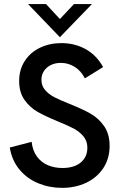

<svg xmlns="http://www.w3.org/2000/svg" viewBox="-20 -911 591 939"><path d="M27.8 -189.5 134.8 -217.3Q139.2 -174.8 160.2 -146Q181.2 -117.2 213.6 -103.3Q246.1 -89.4 285.2 -89.4Q342.3 -89.4 374.8 -116.2Q407.2 -143.1 407.2 -188.5Q407.2 -221.2 388.2 -244.1Q369.1 -267.1 340.6 -282.2Q312 -297.4 262.7 -317.4Q201.2 -342.8 163.8 -364Q126.5 -385.3 100.1 -422.1Q73.7 -459 73.7 -514.6Q73.7 -571.3 101.6 -613.5Q129.4 -655.8 176.5 -678Q223.6 -700.2 279.8 -700.2Q345.2 -700.2 398.2 -671.1Q451.2 -642.1 484.4 -583L395 -527.8Q376.5 -564.5 345.2 -584Q314 -603.5 276.9 -603.5Q251 -603.5 229.5 -593.3Q208 -583 195.3 -564.2Q182.6 -545.4 182.6 -521Q182.6 -491.2 200.7 -470.5Q218.8 -449.7 246.1 -435.5Q273.4 -421.4 320.3 -402.8Q382.3 -377.9 421.6 -356Q460.9 -334 488.5 -295.2Q516.1 -256.3 516.1 -197.8Q516.1 -135.7 485.4 -89.1Q454.6 -42.5 401.6 -17.3Q348.6 7.8 283.7 7.8Q222.2 7.8 167.7 -14.4Q113.3 -36.6 75.7 -81.3Q38.1 -126 27.8 -189.5ZM272.9 -729 117.2 -891.1H205.1L272.9 -817.9L341.8 -891.1H429.7Z"/></svg>

Font: Acari Sans SemiBold
Style: Regular
Weight: 600
Designer: Alfredo Marco Pradil and Stefan Peev
Foundry: Hanken Design Co.
Version: Version 1.045;January 11, 2019;FontCreator 11.5.0.2425 64-bi